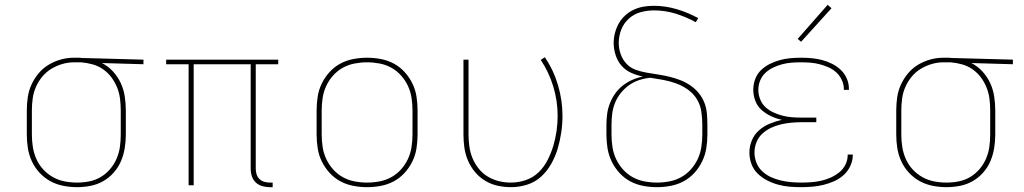

<svg xmlns="http://www.w3.org/2000/svg" viewBox="-20 -767 4240 795"><path d="M299 8Q271 8 242.5 2.5Q214 -3 189 -16.5Q164 -30 144 -51.5Q124 -73 112 -99Q100 -125 95.5 -153Q91 -181 91 -210V-310Q91 -337 95 -364.5Q99 -392 110.5 -417Q122 -442 140 -463.5Q158 -485 181.5 -499Q205 -513 231.5 -520.5Q258 -528 286 -528Q289 -528 292.5 -528Q296 -528 300 -528Q305 -528 309 -528Q313 -528 318 -527L574 -520V-501L402 -506Q428 -493 448 -471Q468 -449 480 -423Q492 -397 496.5 -368Q501 -339 501 -310V-210Q501 -182 496.5 -154Q492 -126 481 -100Q470 -74 451 -52.5Q432 -31 407.5 -17Q383 -3 355 2.5Q327 8 299 8ZM299 -11Q325 -11 350 -16Q375 -21 397 -34Q419 -47 436 -67Q453 -87 463 -110.5Q473 -134 476.5 -159Q480 -184 480 -210V-310Q480 -334 477 -358Q474 -382 465 -404.5Q456 -427 441.5 -446.5Q427 -466 407 -480Q387 -494 363.5 -500.5Q340 -507 316 -509H300Q297 -509 293.5 -509Q290 -509 287 -509Q262 -509 238 -502Q214 -495 192.5 -482Q171 -469 155 -449.5Q139 -430 129 -407.5Q119 -385 115.5 -360Q112 -335 112 -310V-210Q112 -184 116 -158.5Q120 -133 130.5 -109Q141 -85 159 -65.5Q177 -46 199.5 -33.5Q222 -21 247.5 -16Q273 -11 299 -11Z M1096 8Q1081 8 1065.5 3.5Q1050 -1 1039 -11.5Q1028 -22 1023 -37Q1018 -52 1018 -68V-501H782V0H761V-501H668V-520H1132V-501H1039V-68Q1039 -56 1042.5 -45Q1046 -34 1054 -26Q1062 -18 1073.5 -14.5Q1085 -11 1096 -11H1109V8Z M1500 8Q1471 8 1442.5 2.5Q1414 -3 1389 -16.5Q1364 -30 1344.5 -51.5Q1325 -73 1312.5 -98.5Q1300 -124 1295.5 -152.5Q1291 -181 1291 -210V-310Q1291 -339 1295.5 -367.5Q1300 -396 1312.5 -421.5Q1325 -447 1344.5 -468.5Q1364 -490 1389 -503.5Q1414 -517 1442.5 -522.5Q1471 -528 1500 -528Q1529 -528 1557.5 -522.5Q1586 -517 1611 -503.5Q1636 -490 1655.5 -468.5Q1675 -447 1687.5 -421.5Q1700 -396 1704.5 -367.5Q1709 -339 1709 -310V-210Q1709 -181 1704.5 -152.5Q1700 -124 1687.5 -98.5Q1675 -73 1655.5 -51.5Q1636 -30 1611 -16.5Q1586 -3 1557.5 2.5Q1529 8 1500 8ZM1500 -11Q1526 -11 1552 -16Q1578 -21 1600.5 -33.5Q1623 -46 1640.5 -65.5Q1658 -85 1669 -108.5Q1680 -132 1684 -158Q1688 -184 1688 -210V-310Q1688 -336 1684 -362Q1680 -388 1669 -411.5Q1658 -435 1640.5 -454.5Q1623 -474 1600.5 -486.5Q1578 -499 1552 -504Q1526 -509 1500 -509Q1474 -509 1448 -504Q1422 -499 1399.5 -486.5Q1377 -474 1359.5 -454.5Q1342 -435 1331 -411.5Q1320 -388 1316 -362Q1312 -336 1312 -310V-210Q1312 -184 1316 -158Q1320 -132 1331 -108.5Q1342 -85 1359.5 -65.5Q1377 -46 1399.5 -33.5Q1422 -21 1448 -16Q1474 -11 1500 -11Z M2096 8Q2068 8 2040.5 2Q2013 -4 1989 -18.5Q1965 -33 1947 -54.5Q1929 -76 1918 -101.5Q1907 -127 1903 -154.5Q1899 -182 1899 -210V-520H1920V-210Q1920 -185 1923.5 -160Q1927 -135 1936.5 -112Q1946 -89 1962 -69Q1978 -49 1999.5 -36Q2021 -23 2045.5 -17Q2070 -11 2095 -11Q2127 -11 2157.5 -21.5Q2188 -32 2210.5 -54Q2233 -76 2247.5 -104.5Q2262 -133 2271 -163Q2280 -193 2284.5 -224.5Q2289 -256 2289 -288Q2289 -349 2271 -408.5Q2253 -468 2219 -519L2236 -530Q2272 -477 2290.5 -414.5Q2309 -352 2309 -287Q2309 -253 2304 -219Q2299 -185 2289.5 -152.5Q2280 -120 2263 -89.5Q2246 -59 2221 -36Q2196 -13 2163 -2.5Q2130 8 2096 8Z M2700 8Q2671 8 2642.5 2.5Q2614 -3 2589 -16.5Q2564 -30 2544.5 -51.5Q2525 -73 2512.5 -99Q2500 -125 2495.5 -153Q2491 -181 2491 -210V-250Q2491 -273 2494 -295.5Q2497 -318 2505.5 -339.5Q2514 -361 2527.5 -380Q2541 -399 2559 -413Q2577 -427 2598.5 -436.5Q2620 -446 2642 -450Q2617 -455 2593.5 -465.5Q2570 -476 2553.5 -495Q2537 -514 2529 -539Q2521 -564 2521 -589Q2521 -610 2526.5 -631Q2532 -652 2542.5 -670.5Q2553 -689 2569 -703.5Q2585 -718 2604.5 -727Q2624 -736 2645 -739.5Q2666 -743 2687 -743Q2735 -743 2782 -729Q2829 -715 2871 -692L2861 -675Q2821 -697 2777.5 -710.5Q2734 -724 2688 -724Q2660 -724 2632.5 -716.5Q2605 -709 2584 -690Q2563 -671 2552.5 -644.5Q2542 -618 2542 -589Q2542 -566 2550 -543Q2558 -520 2574 -503Q2590 -486 2612.5 -478Q2635 -470 2658.5 -466Q2682 -462 2705 -458.5Q2728 -455 2751 -449.5Q2774 -444 2796 -435.5Q2818 -427 2837.5 -414Q2857 -401 2872.5 -382.5Q2888 -364 2896.5 -342Q2905 -320 2907 -296.5Q2909 -273 2909 -250V-210Q2909 -181 2904.5 -153Q2900 -125 2887.5 -99Q2875 -73 2855.5 -51.5Q2836 -30 2811 -16.5Q2786 -3 2757.5 2.5Q2729 8 2700 8ZM2700 -11Q2726 -11 2752 -16Q2778 -21 2800.5 -33.5Q2823 -46 2840.5 -65.5Q2858 -85 2869 -108.5Q2880 -132 2884 -158Q2888 -184 2888 -210V-250Q2888 -277 2884 -304.5Q2880 -332 2866 -355.5Q2852 -379 2829 -395.5Q2806 -412 2780 -421.5Q2754 -431 2727 -436Q2700 -441 2673 -445Q2650 -443 2627 -435.5Q2604 -428 2585 -414.5Q2566 -401 2551 -382.5Q2536 -364 2527 -342Q2518 -320 2515 -296.5Q2512 -273 2512 -250V-210Q2512 -184 2516 -158Q2520 -132 2531 -108.5Q2542 -85 2559.5 -65.5Q2577 -46 2599.5 -33.5Q2622 -21 2648 -16Q2674 -11 2700 -11Z M3297 8Q3273 8 3249 6Q3225 4 3201.5 -2.5Q3178 -9 3156.5 -20Q3135 -31 3117.5 -48Q3100 -65 3091.5 -88Q3083 -111 3083 -135Q3083 -161 3093 -185.5Q3103 -210 3123 -227.5Q3143 -245 3167.5 -255Q3192 -265 3217 -271Q3194 -276 3172.5 -286Q3151 -296 3133.5 -311.5Q3116 -327 3107.5 -349.5Q3099 -372 3099 -396Q3099 -418 3107 -439.5Q3115 -461 3131 -476.5Q3147 -492 3167 -502Q3187 -512 3208.5 -518Q3230 -524 3252.5 -526Q3275 -528 3297 -528Q3319 -528 3341 -526Q3363 -524 3384 -518.5Q3405 -513 3425 -503Q3445 -493 3461 -478Q3477 -463 3486 -442.5Q3495 -422 3495 -400Q3495 -398 3495 -397Q3495 -396 3495 -395H3474Q3474 -396 3474 -397Q3474 -398 3474 -399Q3474 -418 3465.5 -436Q3457 -454 3443 -467Q3429 -480 3411 -488Q3393 -496 3374 -501Q3355 -506 3335.5 -507.5Q3316 -509 3297 -509Q3277 -509 3257.5 -507.5Q3238 -506 3219 -501Q3200 -496 3182 -487.5Q3164 -479 3149.5 -465.5Q3135 -452 3127.5 -433.5Q3120 -415 3120 -395Q3120 -375 3127.5 -356Q3135 -337 3149.5 -323.5Q3164 -310 3182.5 -301.5Q3201 -293 3220.5 -288Q3240 -283 3260 -281.5Q3280 -280 3300 -280H3360V-261H3300Q3278 -261 3256.5 -259Q3235 -257 3213.5 -252Q3192 -247 3172 -237.5Q3152 -228 3136 -213Q3120 -198 3112 -177.5Q3104 -157 3104 -135Q3104 -114 3112 -93.5Q3120 -73 3136 -58Q3152 -43 3171.5 -34Q3191 -25 3212 -20Q3233 -15 3254.5 -13Q3276 -11 3297 -11Q3318 -11 3338.5 -12.5Q3359 -14 3379.5 -18.5Q3400 -23 3419 -31.5Q3438 -40 3454.5 -53Q3471 -66 3480.5 -85Q3490 -104 3490 -125Q3490 -125 3490 -125.5Q3490 -126 3490 -127H3511Q3511 -126 3511 -125.5Q3511 -125 3511 -124Q3511 -101 3500.5 -79Q3490 -57 3472.5 -41.5Q3455 -26 3433.5 -16.5Q3412 -7 3389.5 -1.5Q3367 4 3343.5 6Q3320 8 3297 8ZM3297 -594 3283 -606 3407 -747 3423 -733Z M3899 8Q3871 8 3842.5 2.5Q3814 -3 3789 -16.5Q3764 -30 3744 -51.5Q3724 -73 3712 -99Q3700 -125 3695.5 -153Q3691 -181 3691 -210V-310Q3691 -337 3695 -364.5Q3699 -392 3710.5 -417Q3722 -442 3740 -463.5Q3758 -485 3781.5 -499Q3805 -513 3831.5 -520.5Q3858 -528 3886 -528Q3889 -528 3892.5 -528Q3896 -528 3900 -528Q3905 -528 3909 -528Q3913 -528 3918 -527L4174 -520V-501L4002 -506Q4028 -493 4048 -471Q4068 -449 4080 -423Q4092 -397 4096.5 -368Q4101 -339 4101 -310V-210Q4101 -182 4096.5 -154Q4092 -126 4081 -100Q4070 -74 4051 -52.5Q4032 -31 4007.5 -17Q3983 -3 3955 2.5Q3927 8 3899 8ZM3899 -11Q3925 -11 3950 -16Q3975 -21 3997 -34Q4019 -47 4036 -67Q4053 -87 4063 -110.5Q4073 -134 4076.5 -159Q4080 -184 4080 -210V-310Q4080 -334 4077 -358Q4074 -382 4065 -404.5Q4056 -427 4041.5 -446.5Q4027 -466 4007 -480Q3987 -494 3963.5 -500.5Q3940 -507 3916 -509H3900Q3897 -509 3893.5 -509Q3890 -509 3887 -509Q3862 -509 3838 -502Q3814 -495 3792.5 -482Q3771 -469 3755 -449.5Q3739 -430 3729 -407.5Q3719 -385 3715.5 -360Q3712 -335 3712 -310V-210Q3712 -184 3716 -158.5Q3720 -133 3730.5 -109Q3741 -85 3759 -65.5Q3777 -46 3799.5 -33.5Q3822 -21 3847.5 -16Q3873 -11 3899 -11Z"/></svg>

Font: Iosevka SS04 Thin Extended
Style: Regular
Weight: 100
Width: 7
Monospace: yes
Designer: Belleve Invis
Foundry: Belleve Invis
Version: Version 19.0.0; ttfautohint (v1.8.4)